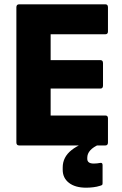

<svg xmlns="http://www.w3.org/2000/svg" viewBox="-20 -675 566 891"><path d="M69 0Q56 0 56 -14V-641Q56 -655 69 -655H469Q481 -655 481 -641V-529Q481 -516 469 -516H215V-396H446Q458 -396 458 -382V-278Q458 -264 446 -264H215V-139H469Q481 -139 481 -126V-14Q481 0 469 0ZM380 196Q329 196 300 173.5Q271 151 271 113V102Q271 54 312 21.5Q353 -11 430 -30L443 -15L441 -5Q385 19 385 57V62Q385 84 415 84Q430 84 445 81Q456 79 456 91V175Q456 181 454 183Q452 185 445 187Q430 192 412.5 194Q395 196 380 196Z"/></svg>

Font: Sofia Sans Semi Condensed Black
Style: Regular
Weight: 900
Designer: Botio Nikoltchev, Ani Petrova
Foundry: lettersoup
Version: Version 4.100; ttfautohint (v1.8.4.7-5d5b)